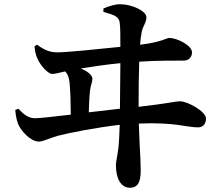

<svg xmlns="http://www.w3.org/2000/svg" viewBox="-20 -820 1040 906"><path d="M227 -471C238 -471 261 -477 287 -483C298 -473 307 -455 309 -421C312 -387 314 -329 314 -279C235 -270 167 -262 144 -262C111 -262 85 -287 67 -307L52 -301C53 -287 57 -256 65 -236C78 -203 124 -152 163 -152C184 -152 210 -167 252 -179C295 -191 438 -219 545 -231L542 -163C539 -97 527 -65 527 -40C527 23 551 66 593 66C629 66 644 41 644 -15C644 -46 642 -86 639 -138L635 -237C809 -244 859 -219 914 -219C936 -219 952 -233 952 -261C952 -294 865 -342 830 -342C807 -342 768 -331 634 -316C634 -399 635 -477 637 -529C726 -535 809 -534 846 -534C872 -534 886 -551 886 -573C886 -606 815 -641 779 -641C767 -641 738 -620 641 -609C642 -629 645 -649 649 -671C656 -701 670 -712 671 -738C671 -769 602 -799 550 -800C526 -801 496 -792 468 -780V-764C516 -750 542 -743 545 -712C548 -687 548 -655 548 -599C449 -589 298 -573 252 -573C217 -573 192 -582 155 -609L143 -602C145 -576 149 -559 158 -541C172 -509 207 -471 227 -471ZM546 -307 399 -290C400 -330 402 -371 405 -394C408 -419 416 -431 416 -449C416 -467 387 -487 361 -497C416 -506 487 -516 548 -522Z"/></svg>

Font: Source Han Serif CN
Style: Bold
Weight: 700
Designer: Ryoko NISHIZUKA 西塚涼子 (kana & ideographs); Frank Grießhammer (Latin, Greek & Cyrillic); Wenlong ZHANG 张文龙 (bopomofo); San
Foundry: Adobe
Version: Version 2.003;hotconv 1.1.1;makeotfexe 2.6.0